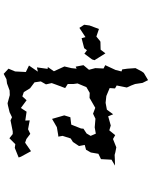

<svg xmlns="http://www.w3.org/2000/svg" viewBox="89 -865 822 1040"><g transform="rotate(90 500.0 -345.0)"><path d="M375 -713 367 -702 349 -668 352 -624 356 -596 367 -592 359 -560 333 -504 351 -495 349 -450 358 -416 333 -386 341 -344 352 -349 349 -321 340 -283 366 -226 343 -193 353 -192 345 -134 368 -139 335 -91 370 -74 367 -16 352 20 380 46 409 31 432 28 470 14 495 13 539 25 551 23 588 14 615 1 632 9 692 -3H706L729 15L761 -17L781 -14L833 -35L829 -47L799 -102L753 -70L733 -77L705 -98L680 -86L632 -95L633 -71L585 -78L565 -47L523 -78L502 -55L479 -63L458 -97L426 -121L421 -155L437 -183L430 -214L439 -239L457 -287L435 -301V-332L432 -354L452 -402L483 -420L511 -419L517 -423L564 -450L596 -438L623 -451L670 -447L704 -453L716 -425L703 -403L677 -386L676 -373L655 -320L615 -315L605 -282L624 -216L669 -242L710 -249L720 -250L716 -273L730 -317L749 -329L771 -362L765 -393L791 -400L806 -426L813 -467L842 -481L845 -538L877 -557L840 -556L819 -555L804 -559L778 -564L733 -546L712 -558L686 -526L660 -534L610 -520L599 -547L574 -513L537 -506L500 -510L457 -528L459 -557L443 -566L454 -621L443 -645L435 -666L429 -706L414 -736ZM114 -390 131 -364 181 -397 187 -376 241 -390 252 -405 271 -391 302 -433 306 -446 269 -505 249 -479 206 -478 201 -475 178 -456 137 -470 118 -419Z"/></g></svg>

Font: チョークS
Style: Regular
Weight: 400
Designer: [Stick] Fontworks Inc.
Foundry: [Stick] Fontworks Inc.
Version: Version 1.200;FEAKit 1.0